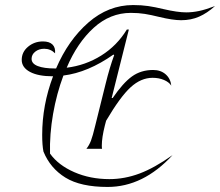

<svg xmlns="http://www.w3.org/2000/svg" viewBox="-20 -730 871 760"><path d="M244 -462Q318 -471 380.5 -510Q443 -549 482 -613H490L422 -342H426Q467 -402 502.5 -427.5Q538 -453 586 -453Q616 -453 635.5 -436Q655 -419 658 -391Q649 -405 629 -413.5Q609 -422 584 -422Q538 -422 497 -384.5Q456 -347 400 -252L395 -233Q383 -185 383 -154Q383 -144 384 -141H322Q333 -155 340 -173Q347 -191 357 -233L398 -398Q414 -463 432 -512L429 -514Q328 -443 231 -431Q204 -359 190 -278.5Q176 -198 178 -122Q211 -76 274 -48.5Q337 -21 413 -21Q473 -21 532 -43Q591 -65 663 -116Q547 10 406 10Q299 10 239 -27Q179 -64 152 -130Q147 -155 147 -196Q147 -314 190 -428H189Q131 -428 98.5 -445.5Q66 -463 66 -493Q66 -524 91 -545Q116 -566 150 -566Q175 -566 187.5 -554Q200 -542 198 -519Q180 -537 155 -537Q134 -537 119.5 -525.5Q105 -514 105 -497Q105 -478 129.5 -468.5Q154 -459 197 -459H202Q250 -571 329.5 -640.5Q409 -710 507 -710Q540 -710 567 -706Q594 -702 627 -694Q683 -681 717 -681Q742 -681 768 -686.5Q794 -692 831 -706Q800 -678 768 -664Q736 -650 697 -650Q664 -650 610 -663Q578 -671 553 -675Q528 -679 498 -679Q416 -679 351 -620Q286 -561 244 -462Z"/></svg>

Font: Srisakdi
Style: Regular
Weight: 400
Designer: Cadson Demak Co.,Ltd.
Foundry: Cadson Demak Co.,Ltd.
Version: Version 1.000